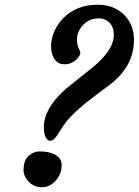

<svg xmlns="http://www.w3.org/2000/svg" viewBox="-20 -779 581 804"><path d="M256.3 -407.2 363.8 -493.7Q456.5 -567.4 456.5 -632.8Q456.5 -666 438.5 -684.1Q420.4 -702.1 395 -702.1Q369.6 -702.1 352.5 -693.1Q335.4 -684.1 324.2 -670.4Q302.2 -643.6 302.2 -613.3Q302.2 -592.8 309.3 -577.9Q316.4 -563 316.4 -557.9Q316.4 -552.7 311.5 -543.9Q306.6 -535.2 297.4 -527.3Q275.4 -509.8 254.2 -509.8Q232.9 -509.8 222.9 -516.8Q212.9 -523.9 206.1 -535.2Q193.8 -555.7 193.8 -585.4Q193.8 -615.2 207 -646.5Q220.2 -677.7 245.1 -703.1Q300.8 -759.3 389.2 -759.3Q456.1 -759.3 499 -717.8Q541 -676.3 541 -612.8Q541 -502 440.4 -424.8L379.4 -378.9Q296.4 -317.9 255.4 -266.6Q244.1 -251.5 235.6 -237.5Q227.1 -223.6 219.7 -212.9Q212.4 -202.1 205.6 -195.8Q198.7 -189.5 189.2 -189.5Q179.7 -189.5 171.6 -203.9Q163.6 -218.3 163.6 -247.3Q163.6 -276.4 176.3 -305.2Q189 -334 209.5 -359.1Q230 -384.3 256.3 -407.2ZM208 -132.8Q238.3 -117.2 238.3 -87.9Q238.3 -51.3 214.4 -23.9Q189 4.9 157.2 4.9H153.8Q122.6 4.9 99.6 -18.6Q78.6 -41 78.6 -66.4Q78.6 -108.9 100.6 -127Q122.6 -145 143.8 -145Q165 -145 179.9 -142.1Q194.8 -139.2 208 -132.8Z"/></svg>

Font: Courgette
Style: Regular
Weight: 400
Designer: Karolina Lach
Foundry: Sorkin Type Co.
Version: Version 1.002